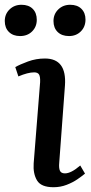

<svg xmlns="http://www.w3.org/2000/svg" viewBox="-50 -770 382 804"><path d="M118 -426Q119 -449 113.5 -458Q108 -467 93 -467Q67 -467 27 -450L14 -489Q33 -500 67 -512.5Q101 -525 138 -525Q230 -525 222 -412L198 -88Q196 -66 201 -55Q206 -44 222 -44Q248 -44 286 -77L306 -43Q294 -33 274.5 -19.5Q255 -6 229 4Q203 14 174 14Q122 14 105 -14.5Q88 -43 91 -86ZM174 -682Q174 -711 194 -730.5Q214 -750 244 -750Q274 -750 291 -733Q308 -716 308 -688Q308 -658 288.5 -638.5Q269 -619 239 -619Q209 -619 191.5 -636Q174 -653 174 -682ZM-30 -682Q-30 -711 -10 -730.5Q10 -750 40 -750Q70 -750 87 -733Q104 -716 104 -687Q104 -658 84.5 -638.5Q65 -619 34 -619Q5 -619 -12.5 -636Q-30 -653 -30 -682Z"/></svg>

Font: Literata 36pt Medium
Style: Italic
Weight: 500
Italic angle: -2°
Designer: Latin by Veronika Burian and Jose Scaglione. Greek by Irene Vlachou. Cyrillic by Vera Evstafieva
Foundry: TypeTogether
Version: Version 3.002